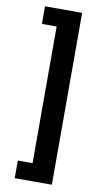

<svg xmlns="http://www.w3.org/2000/svg" viewBox="-99 -805 526 988"><g transform="rotate(10 164.5 -311.0)"><path d="M247 -760V138H53V46H130V-668H53V-760Z"/></g></svg>

Font: IBM Plex Arabic SemiBold
Style: Regular
Weight: 600
Designer: Mike Abbink, Paul van der Laan, Pieter van Rosmalen, Wael Morcos, Khajak Apelian
Foundry: Bold Monday
Version: Version 1.0